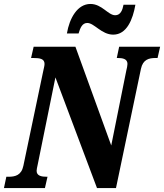

<svg xmlns="http://www.w3.org/2000/svg" viewBox="-41 -950 829 970"><path d="M531 -775C599 -775 630 -851 643 -926H583C578 -899 568 -873 541 -873C505 -873 474 -930 416 -930C350 -930 310 -858 297 -781H356C364 -808 374 -834 400 -834C435 -834 472 -775 531 -775ZM-21 0H186L199 -57H195C170 -57 144 -61 144 -87C144 -93 146 -103 150 -121L239 -559L449 0H545L671 -602C681 -650 712 -657 745 -657H755L768 -714H561L549 -657H554C578 -657 603 -653 603 -627C603 -619 600 -605 597 -593L521 -215L340 -714H129L116 -657H127C161 -657 184 -653 184 -627C184 -619 181 -607 177 -589L77 -112C67 -64 35 -57 2 -57H-9Z"/></svg>

Font: Noto Serif ExtraCondensed Black
Style: Italic
Weight: 900
Width: 2
Italic angle: -12°
Designer: Monotype Design Team
Foundry: Monotype Imaging Inc.
Version: Version 2.014